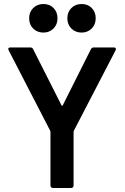

<svg xmlns="http://www.w3.org/2000/svg" viewBox="-20 -936 622 955"><path d="M229 -287 23 -686Q21 -690 21 -692Q21 -700 32 -700H131Q141 -700 145 -691L286 -412Q289 -408 292 -412L432 -691Q437 -700 446 -700H546Q553 -700 555.5 -696Q558 -692 555 -686L348 -287Q346 -283 346 -281V-13Q346 -8 342.5 -4.5Q339 -1 334 -1H243Q238 -1 234.5 -4.5Q231 -8 231 -13V-281Q231 -283 229 -287ZM315 -845Q315 -876 335 -896Q355 -916 386 -916Q417 -916 436.5 -896Q456 -876 456 -845Q456 -814 436 -794Q416 -774 386 -774Q355 -774 335 -794Q315 -814 315 -845ZM125 -845Q125 -876 145 -896Q165 -916 196 -916Q227 -916 246.5 -896Q266 -876 266 -845Q266 -814 246 -794Q226 -774 196 -774Q165 -774 145 -794Q125 -814 125 -845Z"/></svg>

Font: Barlow SemiBold
Style: Regular
Weight: 600
Designer: Jeremy Tribby
Foundry: Tribby Type
Version: Version 1.422